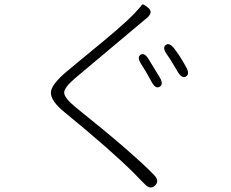

<svg xmlns="http://www.w3.org/2000/svg" viewBox="-20 -800 1040 863"><path d="M677 34Q655 54 631 28L609 6Q597 -7 584 -20Q482 -122 272 -294Q205 -348 209 -387Q212 -421 278 -477L360 -545Q532 -685 580 -735Q612 -769 617 -777.5Q622 -786 646 -765Q670 -745 641 -720L317 -448Q268 -406 268.5 -383Q269 -360 321 -317Q576 -113 673 -13Q698 13 677 34ZM698 -410Q679 -399 662 -431Q631 -488 614 -513Q595 -543 612 -554Q629 -565 648 -534L698 -452Q716 -421 698 -410ZM816 -456Q797 -446 779 -477Q750 -528 729 -557Q709 -586 725 -598Q741 -610 763 -582Q787 -552 817 -498Q834 -467 816 -456Z"/></svg>

Font: Resource Han Rounded JP Light
Style: Regular
Weight: 300
Designer: Cyano Hao (round all glyphs); Ryoko NISHIZUKA 西塚涼子 (kana, bopomofo & ideographs); Paul D. Hunt (Latin, Greek & Cyrillic)
Foundry: Cyano Hao
Version: 0.990